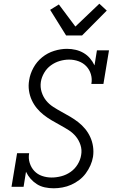

<svg xmlns="http://www.w3.org/2000/svg" viewBox="-20 -1006 640 1034"><path d="M269 8Q245 8 221.5 3Q198 -2 179 -14Q160 -26 145 -43Q130 -60 120 -81L107 0H42L72 -181H137Q132 -154 140 -128.5Q148 -103 165 -85Q182 -67 206.5 -58.5Q231 -50 258 -50Q284 -50 310.5 -57Q337 -64 360 -80Q383 -96 398 -120.5Q413 -145 417 -171Q422 -199 413.5 -225Q405 -251 388.5 -271Q372 -291 350 -305Q328 -319 305 -331.5Q282 -344 259 -357.5Q236 -371 215.5 -387Q195 -403 178.5 -423Q162 -443 151 -467Q140 -491 136 -518.5Q132 -546 137 -574Q142 -608 160 -641Q178 -674 207 -697.5Q236 -721 271.5 -732Q307 -743 341 -743Q365 -743 388 -737.5Q411 -732 430.5 -720.5Q450 -709 464.5 -692Q479 -675 489 -654L502 -735H567L537 -554H472Q477 -581 469.5 -606Q462 -631 445 -649Q428 -667 403.5 -676Q379 -685 352 -685Q327 -685 301.5 -677.5Q276 -670 254 -654Q232 -638 218 -614Q204 -590 200 -565Q196 -537 204 -511Q212 -485 228 -465Q244 -445 266.5 -430.5Q289 -416 312 -403.5Q335 -391 358 -377.5Q381 -364 401.5 -348Q422 -332 438.5 -312Q455 -292 466 -268Q477 -244 481 -217Q485 -190 481 -162Q477 -138 467 -115.5Q457 -93 442 -72.5Q427 -52 406.5 -36.5Q386 -21 363.5 -11Q341 -1 316.5 3.5Q292 8 269 8ZM336 -815 250 -953 297 -982 386 -863 515 -986 555 -949 422 -815Z"/></svg>

Font: Iosevka Etoile Light
Style: Italic
Weight: 300
Italic angle: -9°
Designer: Belleve Invis
Foundry: Belleve Invis
Version: Version 22.1.2; ttfautohint (v1.8.4)